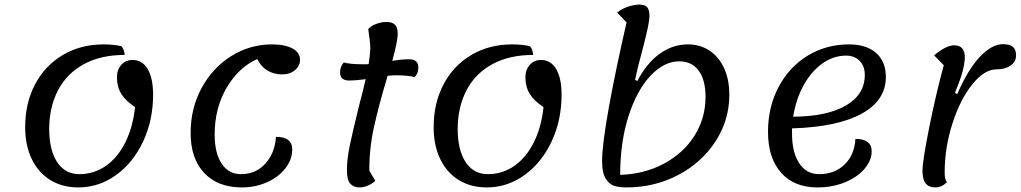

<svg xmlns="http://www.w3.org/2000/svg" viewBox="-20 -794 4460 839"><path d="M90 -238Q90 -344 133.5 -426Q177 -508 255 -554Q333 -600 433 -600Q478 -600 511 -592Q523 -577 525 -554Q420 -554 345.5 -513Q271 -472 233 -398.5Q195 -325 195 -230Q195 -139 229.5 -86Q264 -33 327 -33Q391 -33 443 -69.5Q495 -106 528 -172.5Q561 -239 570 -326Q528 -354 509.5 -384.5Q491 -415 491 -456Q491 -489 510 -510.5Q529 -532 559 -532Q602 -532 625.5 -492Q649 -452 649 -380Q649 -269 605.5 -176Q562 -83 487 -29Q412 25 322 25Q252 25 199.5 -7.5Q147 -40 118.5 -99.5Q90 -159 90 -238Z M813 -213Q813 -321 861 -409.5Q909 -498 990.5 -549Q1072 -600 1169 -600Q1226 -600 1258.5 -582Q1291 -564 1291 -533Q1291 -506 1269 -487.5Q1247 -469 1215 -469Q1138 -469 1104 -536Q1022 -499 970 -410Q918 -321 918 -206Q918 -125 948.5 -79Q979 -33 1033 -33Q1098 -33 1139.5 -79Q1181 -125 1186 -196Q1257 -196 1257 -141Q1257 -97 1227 -58.5Q1197 -20 1146.5 2.5Q1096 25 1037 25Q932 25 872.5 -38Q813 -101 813 -213Z M1808 -499Q1808 -474 1792 -457Q1764 -465 1706 -465Q1696 -465 1674 -463Q1635 -334 1614 -238Q1593 -142 1594 -48L1620 -4Q1605 10 1586.5 17.5Q1568 25 1551 25Q1526 25 1511 9Q1496 -7 1496 -50Q1496 -99 1508.5 -158.5Q1521 -218 1547 -324Q1569 -408 1578 -448Q1532 -442 1507 -442Q1466 -442 1466 -477Q1466 -503 1482 -521Q1510 -513 1572 -513Q1585 -513 1591 -514Q1598 -560 1598 -585Q1598 -611 1589 -667Q1601 -681 1624 -689.5Q1647 -698 1669 -698Q1694 -698 1706 -686Q1718 -674 1718 -647Q1718 -614 1694 -528Q1736 -535 1768 -535Q1808 -535 1808 -499Z M1875 -238Q1875 -344 1918.5 -426Q1962 -508 2040 -554Q2118 -600 2218 -600Q2263 -600 2296 -592Q2308 -577 2310 -554Q2205 -554 2130.5 -513Q2056 -472 2018 -398.5Q1980 -325 1980 -230Q1980 -139 2014.5 -86Q2049 -33 2112 -33Q2176 -33 2228 -69.5Q2280 -106 2313 -172.5Q2346 -239 2355 -326Q2313 -354 2294.5 -384.5Q2276 -415 2276 -456Q2276 -489 2295 -510.5Q2314 -532 2344 -532Q2387 -532 2410.5 -492Q2434 -452 2434 -380Q2434 -269 2390.5 -176Q2347 -83 2272 -29Q2197 25 2107 25Q2037 25 1984.5 -7.5Q1932 -40 1903.5 -99.5Q1875 -159 1875 -238Z M3167 -380Q3167 -269 3106.5 -176Q3046 -83 2943 -29Q2840 25 2717 25Q2686 25 2664 18Q2642 11 2626.5 -14Q2611 -39 2611 -90Q2611 -163 2641.5 -330Q2672 -497 2718 -696L2677 -739Q2696 -755 2723.5 -764.5Q2751 -774 2774 -774Q2798 -774 2808 -762.5Q2818 -751 2818 -723Q2818 -708 2811.5 -676.5Q2805 -645 2798.5 -620Q2792 -595 2789 -582Q2768 -507 2755 -445L2765 -440Q2805 -517 2862 -558.5Q2919 -600 2986 -600Q3040 -600 3081 -572.5Q3122 -545 3144.5 -495.5Q3167 -446 3167 -380ZM3063 -371Q3063 -445 3033 -485.5Q3003 -526 2948 -526Q2882 -526 2822.5 -463Q2763 -400 2726.5 -286.5Q2690 -173 2690 -30Q2795 -33 2880.5 -78.5Q2966 -124 3014.5 -200.5Q3063 -277 3063 -371Z M3441 -233V-211Q3441 -128 3472.5 -80.5Q3504 -33 3559 -33Q3627 -33 3670.5 -75Q3714 -117 3718 -187Q3789 -187 3789 -133Q3789 -93 3758 -56.5Q3727 -20 3672.5 2.5Q3618 25 3552 25Q3450 25 3393 -39.5Q3336 -104 3336 -218Q3336 -326 3382 -413.5Q3428 -501 3509 -550.5Q3590 -600 3690 -600Q3766 -600 3808.5 -562.5Q3851 -525 3851 -458Q3851 -355 3745 -297Q3639 -239 3441 -233ZM3446 -284Q3594 -285 3676.5 -333Q3759 -381 3759 -467Q3759 -505 3736.5 -528Q3714 -551 3677 -551Q3622 -551 3573.5 -516.5Q3525 -482 3491.5 -421Q3458 -360 3446 -284Z M4011 -48Q4011 -90 4040.5 -237Q4070 -384 4104 -509L4062 -552Q4114 -596 4150 -596Q4174 -596 4185 -582Q4196 -568 4196 -547Q4196 -515 4185 -477Q4174 -439 4153 -388L4163 -383Q4211 -493 4263 -547Q4315 -601 4362 -601Q4392 -601 4406 -589.5Q4420 -578 4420 -552Q4420 -524 4396 -507.5Q4372 -491 4335 -491Q4281 -491 4228 -424.5Q4175 -358 4141.5 -253Q4108 -148 4108 -40Q4108 -9 4118 2Q4095 25 4067 25Q4039 25 4025 7.5Q4011 -10 4011 -48Z"/></svg>

Font: Lemonada Light
Style: Regular
Weight: 300
Designer: Mohamed Gaber (Arabic) Eduardo Tunni (Latin)
Foundry: Kief Type Foundry
Version: Version 3.006